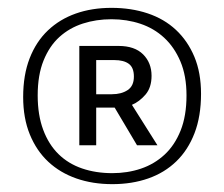

<svg xmlns="http://www.w3.org/2000/svg" viewBox="-20 -706 571 489"><path d="M492 -467Q492 -410 475.5 -367Q459 -324 429 -295Q399 -266 357.5 -251.5Q316 -237 266 -237Q216 -237 174.5 -251.5Q133 -266 103 -294Q73 -322 56 -363.5Q39 -405 39 -459Q39 -515 55.5 -557.5Q72 -600 102 -628.5Q132 -657 173 -671.5Q214 -686 264 -686Q314 -686 356 -672Q398 -658 428 -630Q458 -602 475 -561.5Q492 -521 492 -467ZM455 -463Q455 -513 439.5 -549.5Q424 -586 398 -610Q372 -634 337.5 -645.5Q303 -657 264 -657Q225 -657 191 -646Q157 -635 131.5 -612Q106 -589 91 -552Q76 -515 76 -463Q76 -413 90 -375.5Q104 -338 129 -313.5Q154 -289 189 -277Q224 -265 266 -265Q305 -265 339 -276.5Q373 -288 399 -312Q425 -336 440 -373.5Q455 -411 455 -463ZM182 -589H282Q323 -589 344.5 -567.5Q366 -546 366 -513Q366 -483 350.5 -465Q335 -447 316 -439L381 -336H329L272 -432H225V-336H182ZM225 -466H265Q289 -466 305 -476.5Q321 -487 321 -511Q321 -534 308 -543.5Q295 -553 271 -553H225Z"/></svg>

Font: Ek Mukta Medium
Style: Regular
Weight: 500
Designer: Girish Dalvi and Yashodeep Gholap
Foundry: Ek Type
Version: Version 2.538;PS 1.002;hotconv 16.6.51;makeotf.lib2.5.65220;